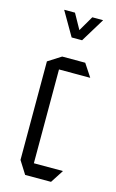

<svg xmlns="http://www.w3.org/2000/svg" viewBox="-109 -735 472 781"><g transform="rotate(15 126.5 -345.0)"><path d="M81 0 47 -54V-55H225V-54L190 0ZM47 -55V-469L102 -504H103V-55ZM103 -450V-504H199L234 -451V-450ZM119 -589 61 -689V-690H106L160 -593ZM120 -589 179 -690H224V-689L163 -589Z"/></g></svg>

Font: Foldit Thin Light
Style: Regular
Weight: 300
Version: Version 1.003